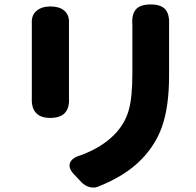

<svg xmlns="http://www.w3.org/2000/svg" viewBox="-20 -796 883 863"><path d="M347 24 313 -12Q286 -40 294.5 -63.5Q303 -87 345 -99Q439 -134 496 -193Q544 -243 560 -306Q575 -361 575 -468V-670Q575 -676 575 -682Q571 -731 590.5 -753.5Q610 -776 658 -776Q703 -776 722.5 -754.5Q742 -733 740 -687Q740 -679 740 -670V-563V-457Q740 -317 708 -226Q680 -147 619 -83Q546 -6 418 44Q401 50 381.5 44.5Q362 39 347 24ZM206 -266Q119 -266 123 -356Q123 -357 123 -358V-690Q123 -691 123 -692Q121 -728 145 -748Q168 -767 207 -767Q246 -767 268 -749Q292 -729 290 -693Q290 -692 290 -690V-523V-357Q290 -356 290 -355Q295 -266 206 -266Z"/></svg>

Font: GenSenRounded TW H
Style: Regular
Weight: 900
Version: Version 1.501;PS 1;hotconv 16.6.51;makeotf.lib2.5.65220